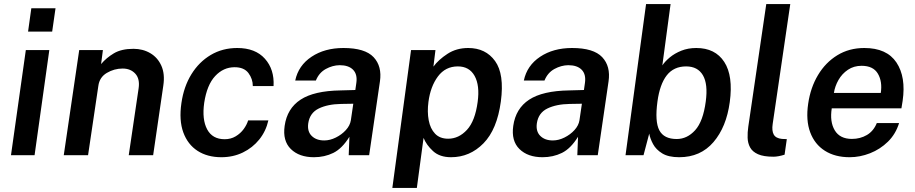

<svg xmlns="http://www.w3.org/2000/svg" viewBox="-20 -763 4500 944"><path d="M118 -607.5 134 -722.5H253L236.5 -607.5ZM34 0 107 -517H222.5L150 0Z M293.5 0 369.5 -517H486L477 -448Q502.5 -478.5 539.8 -500.8Q577 -523 636 -523Q682.5 -523 719 -501.5Q755.5 -480 773.5 -439.5Q791.5 -399 783 -342.5L733 0H613L661.5 -328.5Q668.5 -375.5 645.2 -400.8Q622 -426 583 -426Q541.5 -426 505.2 -404.5Q469 -383 463.5 -340.5L413 0Z M1068.5 10Q1000 10 951.5 -21.2Q903 -52.5 881.2 -112.2Q859.5 -172 872 -256.5Q883.5 -337 921 -397.8Q958.5 -458.5 1016.2 -492.8Q1074 -527 1146.5 -527Q1235.5 -527 1282.5 -474.2Q1329.5 -421.5 1325 -340H1223Q1223 -375 1201.5 -403.8Q1180 -432.5 1133.5 -432.5Q1078.5 -432.5 1038 -389.2Q997.5 -346 984 -257.5Q972.5 -175.5 998.5 -127Q1024.5 -78.5 1084.5 -78.5Q1115 -78.5 1138.8 -92.8Q1162.5 -107 1178 -128.2Q1193.5 -149.5 1200 -171H1299.5Q1287.5 -118 1254.8 -77.2Q1222 -36.5 1174 -13.2Q1126 10 1068.5 10Z M1523.5 10Q1451 10 1410 -30.2Q1369 -70.5 1379.5 -144Q1391.5 -229.5 1457.8 -273Q1524 -316.5 1654.5 -318.5L1727 -320.5L1732 -355.5Q1738 -397.5 1716 -420Q1694 -442.5 1650 -442.5Q1615 -442 1581.8 -423.8Q1548.5 -405.5 1533 -367H1431.5Q1447 -441 1511.8 -484Q1576.5 -527 1668.5 -527Q1774.5 -527 1816.8 -482Q1859 -437 1848 -362.5L1795 0H1694.5L1698 -90.5Q1662 -32.5 1618.8 -11.2Q1575.5 10 1523.5 10ZM1574 -72.5Q1602.5 -72.5 1631.2 -86.8Q1660 -101 1680.5 -123.5Q1701 -146 1705 -171.5L1717 -253L1657.5 -252Q1591.5 -251 1547.2 -229.5Q1503 -208 1495.5 -156.5Q1490 -117 1512.5 -94.8Q1535 -72.5 1574 -72.5Z M1909 161 2001 -517H2121L2111 -435.5Q2136 -469.5 2180 -498.2Q2224 -527 2282 -527Q2368 -527 2414.2 -462.8Q2460.5 -398.5 2442.5 -264Q2424 -126.5 2357 -58.2Q2290 10 2197.5 10Q2142 10 2109.2 -20Q2076.5 -50 2062.5 -85L2029.5 161ZM2183.5 -81Q2235.5 -81 2275.8 -124.5Q2316 -168 2328.5 -262Q2339.5 -343 2313.5 -389.8Q2287.5 -436.5 2231 -436.5Q2170 -436.5 2133.2 -387.2Q2096.5 -338 2086.5 -262Q2080 -213 2087.8 -171.8Q2095.5 -130.5 2119 -105.8Q2142.5 -81 2183.5 -81Z M2647.5 10Q2575 10 2534 -30.2Q2493 -70.5 2503.5 -144Q2515.5 -229.5 2581.8 -273Q2648 -316.5 2778.5 -318.5L2851 -320.5L2856 -355.5Q2862 -397.5 2840 -420Q2818 -442.5 2774 -442.5Q2739 -442 2705.8 -423.8Q2672.5 -405.5 2657 -367H2555.5Q2571 -441 2635.8 -484Q2700.5 -527 2792.5 -527Q2898.5 -527 2940.8 -482Q2983 -437 2972 -362.5L2919 0H2818.5L2822 -90.5Q2786 -32.5 2742.8 -11.2Q2699.5 10 2647.5 10ZM2698 -72.5Q2726.5 -72.5 2755.2 -86.8Q2784 -101 2804.5 -123.5Q2825 -146 2829 -171.5L2841 -253L2781.5 -252Q2715.5 -251 2671.2 -229.5Q2627 -208 2619.5 -156.5Q2614 -117 2636.5 -94.8Q2659 -72.5 2698 -72.5Z M3319.5 10Q3266.5 10 3236 -8.8Q3205.5 -27.5 3191 -54.5Q3176.5 -81.5 3172 -106L3144 0H3055.5L3156.5 -743H3277L3236.5 -441.5Q3249.5 -461 3273.2 -480.8Q3297 -500.5 3330 -513.8Q3363 -527 3403.5 -527Q3496.5 -527 3541 -458.5Q3585.5 -390 3568 -261Q3551.5 -138.5 3487.8 -64.2Q3424 10 3319.5 10ZM3307 -79.5Q3358.5 -79.5 3397.8 -122.8Q3437 -166 3450 -264Q3461.5 -349.5 3436 -393Q3410.5 -436.5 3353.5 -436.5Q3292.5 -436.5 3258.2 -392.5Q3224 -348.5 3212.5 -264Q3199 -165 3221.8 -122.2Q3244.5 -79.5 3307 -79.5Z M3783 7.5Q3734 7.5 3706.8 -4.8Q3679.5 -17 3668 -38.2Q3656.5 -59.5 3655.8 -85.8Q3655 -112 3659 -139.5L3747.5 -743H3865.5L3779 -153.5Q3774 -120 3784.2 -101.5Q3794.5 -83 3824.5 -80L3848.5 -79L3837.5 -2.5Q3823.5 2 3809 4.8Q3794.5 7.5 3783 7.5Z M4157.5 10Q4085.5 10 4035.5 -21.8Q3985.5 -53.5 3963.5 -112.5Q3941.5 -171.5 3953.5 -253Q3965 -332.5 4002 -394.2Q4039 -456 4097 -491.5Q4155 -527 4229.5 -527Q4340 -527 4387.5 -455.8Q4435 -384.5 4418 -267.5L4412 -230.5H4069.5Q4059 -164.5 4084.2 -122.2Q4109.5 -80 4168.5 -80Q4209.5 -80 4242.2 -99.2Q4275 -118.5 4291 -158H4400.5Q4384 -104 4345.8 -66.5Q4307.5 -29 4257.8 -9.5Q4208 10 4157.5 10ZM4080 -306H4310.5Q4319 -362 4296.2 -400.8Q4273.5 -439.5 4216 -439.5Q4178 -439.5 4149 -420Q4120 -400.5 4102.5 -369.8Q4085 -339 4080 -306Z"/></svg>

Font: Public Sans SemiBold
Style: Italic
Weight: 600
Italic angle: -8°
Designer: The Public Sans project authors (U.S. Web Design System). Libre Franklin designed by Pablo Impallari and Rodrigo Fuenzal
Version: Version 1.007; ttfautohint (v1.8.1) -l 8 -r 50 -G 200 -x 14 